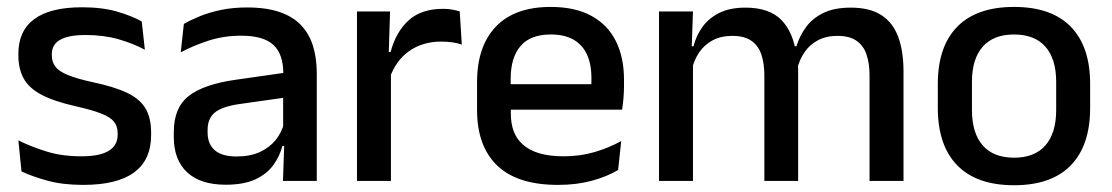

<svg xmlns="http://www.w3.org/2000/svg" viewBox="-20 -522 3208 554"><path d="M220 11.5Q161 11.5 116.5 -0.8Q72 -13 42 -27.5L33 -117Q70 -98.5 114.5 -84.8Q159 -71 214.5 -71Q268 -71 293.8 -86.8Q319.5 -102.5 319.5 -133.5V-137.5Q319.5 -157.5 309 -170.8Q298.5 -184 271.8 -194.5Q245 -205 196 -216Q134.5 -230 99 -249Q63.5 -268 48.2 -295.8Q33 -323.5 33 -362.5V-367Q33 -433 79 -467Q125 -501 217 -501Q275 -501 318 -488.5Q361 -476 389 -460L398 -378.5Q364.5 -396.5 321.8 -408.8Q279 -421 227 -421Q191.5 -421 170 -414.2Q148.5 -407.5 139 -395.2Q129.5 -383 129.5 -366V-362.5Q129.5 -344 139.5 -330.2Q149.5 -316.5 175.2 -305.8Q201 -295 247 -285Q309 -272 346 -254.5Q383 -237 399.5 -209.8Q416 -182.5 416 -139.5V-132Q416 -60.5 367 -24.5Q318 11.5 220 11.5Z M796.5 0 800.5 -116 797 -131V-285L797.5 -309.5Q797.5 -366 768.8 -392.5Q740 -419 676.5 -419Q625 -419 581 -404.5Q537 -390 501.5 -371L510.5 -453Q530.5 -464.5 557.5 -475.5Q584.5 -486.5 618.5 -493.5Q652.5 -500.5 693 -500.5Q748.5 -500.5 787 -487.2Q825.5 -474 849 -449Q872.5 -424 883.2 -389Q894 -354 894 -311V0ZM631 11Q558.5 11 520 -24.8Q481.5 -60.5 481.5 -126.5V-141.5Q481.5 -211.5 524.8 -245.2Q568 -279 661 -292L808 -313L813.5 -242L672.5 -222Q622 -215 600.5 -197.8Q579 -180.5 579 -147V-140Q579 -106.5 599.8 -88.5Q620.5 -70.5 663 -70.5Q702 -70.5 730 -83.5Q758 -96.5 775.5 -118.2Q793 -140 799.5 -166.5L813 -101H795Q787 -71 768.5 -45.5Q750 -20 716.8 -4.5Q683.5 11 631 11Z M1104 -295.5 1083 -372H1107Q1122.5 -430 1159 -463.2Q1195.5 -496.5 1258.5 -496.5Q1273.5 -496.5 1285.2 -494.2Q1297 -492 1306.5 -489L1312.5 -393.5Q1300.5 -397.5 1285.5 -399.8Q1270.5 -402 1253 -402Q1199.5 -402 1160.5 -374.5Q1121.5 -347 1104 -295.5ZM1010 0V-489H1105.5L1101 -346.5L1108 -339.5V0Z M1590 11.5Q1473 11.5 1414.8 -44.2Q1356.5 -100 1356.5 -205V-285Q1356.5 -388.5 1410.8 -445.2Q1465 -502 1569 -502Q1639.5 -502 1686.5 -476.2Q1733.5 -450.5 1757 -403.5Q1780.5 -356.5 1780.5 -292V-273.5Q1780.5 -256.5 1779 -239Q1777.5 -221.5 1775 -205.5H1685Q1686 -231.5 1686.2 -254.5Q1686.5 -277.5 1686.5 -296.5Q1686.5 -337 1673.5 -365Q1660.5 -393 1634.5 -407.8Q1608.5 -422.5 1569 -422.5Q1510.5 -422.5 1482 -389.2Q1453.5 -356 1453.5 -294.5V-248.5L1454 -237V-193.5Q1454 -166 1462.2 -143.5Q1470.5 -121 1488.8 -104.8Q1507 -88.5 1536 -79.8Q1565 -71 1606.5 -71Q1653.5 -71 1694.8 -83Q1736 -95 1772.5 -115L1763.5 -31.5Q1730.5 -12 1686.8 -0.2Q1643 11.5 1590 11.5ZM1408.5 -205.5V-279H1755V-205.5Z M2489 0V-304.5Q2489 -339 2480.2 -364.8Q2471.5 -390.5 2451.2 -404.5Q2431 -418.5 2396.5 -418.5Q2363.5 -418.5 2339.5 -405.5Q2315.5 -392.5 2300.8 -370.5Q2286 -348.5 2279.5 -320.5L2266.5 -388.5H2278Q2287 -418 2305.5 -443.5Q2324 -469 2355.5 -484.5Q2387 -500 2435 -500Q2489 -500 2522.5 -478.8Q2556 -457.5 2571.5 -416.2Q2587 -375 2587 -315.5V0ZM1881.5 0V-489H1979.5L1975.5 -374.5L1979.5 -368.5V0ZM2185.5 0V-304.5Q2185.5 -339 2176.8 -364.8Q2168 -390.5 2147.8 -404.5Q2127.5 -418.5 2093 -418.5Q2060 -418.5 2036 -405.5Q2012 -392.5 1997.2 -370.5Q1982.5 -348.5 1976 -320.5L1960 -388.5H1981Q1989 -419.5 2007.2 -444.8Q2025.5 -470 2056 -485Q2086.5 -500 2131 -500Q2199 -500 2234 -465Q2269 -430 2278 -363Q2280.5 -353.5 2281.8 -341.5Q2283 -329.5 2283 -318V0Z M2906 12.5Q2798 12.5 2742 -45Q2686 -102.5 2686 -210.5V-280Q2686 -387.5 2742 -444.8Q2798 -502 2906 -502Q3014 -502 3069.8 -444.8Q3125.5 -387.5 3125.5 -280V-210.5Q3125.5 -102.5 3069.8 -45Q3014 12.5 2906 12.5ZM2906 -67Q2965.5 -67 2996.5 -102.5Q3027.5 -138 3027.5 -204.5V-286Q3027.5 -352 2996.5 -387.2Q2965.5 -422.5 2906 -422.5Q2846.5 -422.5 2815.5 -387.2Q2784.5 -352 2784.5 -286V-204.5Q2784.5 -138 2815.5 -102.5Q2846.5 -67 2906 -67Z"/></svg>

Font: Anek Telugu Medium
Style: Regular
Weight: 500
Designer: Omkar Bhoir (Telugu), Yesha Goshar (Latin)
Foundry: Ek Type
Version: Version 1.003